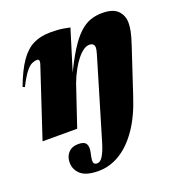

<svg xmlns="http://www.w3.org/2000/svg" viewBox="-134 -623 915 977"><g transform="rotate(-20 323.0 -135.0)"><path d="M235 239.5Q169.5 239.5 140 213.8Q110.5 188 110.5 148.5Q110.5 117 129.8 96Q149 75 184 75Q216 75 225.8 91.5Q235.5 108 227.5 141.5Q219.5 175 222.2 187.8Q225 200.5 242 200.5Q249.5 200.5 257 195.5Q264.5 190.5 271.8 179.2Q279 168 287 149Q295 130 303 102L417 -280.5Q426 -310 429.8 -323.8Q433.5 -337.5 434.8 -343.8Q436 -350 436 -355.5Q436 -368 429 -374.2Q422 -380.5 409 -380.5Q393.5 -380.5 376.8 -369Q360 -357.5 342.8 -336Q325.5 -314.5 309.5 -285.2Q293.5 -256 280 -221L205.5 0H18L142 -374.5Q145.5 -386 143.5 -392.5Q141.5 -399 132.5 -399Q119 -399 104 -392Q89 -385 71 -362Q53 -339 28 -290L17 -295Q48 -377.5 80.8 -423.8Q113.5 -470 153 -488.8Q192.5 -507.5 243.5 -507.5Q265.5 -507.5 281.8 -506.5Q298 -505.5 313.5 -503Q329 -500.5 349.5 -496L272.5 -246.5L269 -249.5Q307 -331 339.2 -382.5Q371.5 -434 401.2 -461.5Q431 -489 461.2 -499.5Q491.5 -510 525 -510Q584.5 -510 610 -483.2Q635.5 -456.5 635.5 -417.5Q635.5 -398 630.5 -372Q625.5 -346 609 -297L530.5 -60Q498.5 40 452.5 106.5Q406.5 173 351.2 206.2Q296 239.5 235 239.5Z"/></g></svg>

Font: Newsreader 60pt ExtraBold
Style: Italic
Weight: 800
Italic angle: -17°
Designer: Hugues Gentile
Foundry: Production Type
Version: Version 1.003